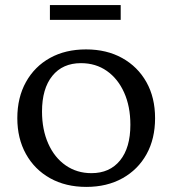

<svg xmlns="http://www.w3.org/2000/svg" viewBox="-20 -724 677 754"><path d="M319 10Q238 10 177 -24Q116 -58 82 -119Q48 -180 48 -260Q48 -341 82 -402Q116 -463 176.5 -496.5Q237 -530 318 -530Q399 -530 460 -496Q521 -462 555 -401.5Q589 -341 589 -260Q589 -179 555.5 -118.5Q522 -58 461 -24Q400 10 319 10ZM339 -44Q411 -44 451.5 -94Q492 -144 492 -234Q492 -306 467.5 -360.5Q443 -415 399.5 -445.5Q356 -476 298 -476Q226 -476 185.5 -426Q145 -376 145 -286Q145 -215 169.5 -160Q194 -105 238 -74.5Q282 -44 339 -44ZM176 -646V-704H454V-646Z"/></svg>

Font: Hedvig Letters Serif 12pt
Style: Regular
Weight: 400
Designer: Alexander Örn & Tor Weibull
Foundry: Kanon Foundry
Version: Version 1.000; ttfautohint (v1.8.4.7-5d5b)